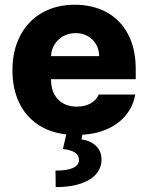

<svg xmlns="http://www.w3.org/2000/svg" viewBox="-20 -557 622 806"><path d="M293.9 -537.1Q369.1 -537.1 427 -505.9Q484.9 -474.6 517.3 -413.6Q549.8 -352.5 549.8 -266.6V-224.6H194.3V-221.7Q194.3 -170.4 223.6 -139.9Q252.9 -109.4 302.7 -109.4Q335.9 -109.4 360.1 -122.8Q384.3 -136.2 394.5 -160.2H547.9Q539.1 -111.8 509.8 -75.2Q480.5 -38.6 433.6 -16.8Q386.7 4.9 325.7 8.8L322.3 28.3Q360.8 33.7 383.3 55.7Q405.8 77.6 406.2 112.3Q406.2 147.9 383.3 174.1Q360.4 200.2 317.1 214.4Q273.9 228.5 213.9 228.5L212.9 159.2Q311.5 159.2 311.5 114.3Q311.5 94.7 295.2 83.7Q278.8 72.8 244.1 68.4L258.3 7.3Q188 -0.5 137.2 -35.4Q86.4 -70.3 59.3 -128.2Q32.2 -186 32.2 -262.7Q32.2 -344.2 64.5 -406.5Q96.7 -468.8 156 -502.9Q215.3 -537.1 293.9 -537.1ZM396.5 -321.3Q396 -349.1 383.3 -371.1Q370.6 -393.1 348.1 -405.5Q325.7 -418 297.9 -418Q269 -418 245.8 -405.3Q222.7 -392.6 209 -370.6Q195.3 -348.6 194.3 -321.3Z"/></svg>

Font: Pretendard GOV ExtraBold
Style: Regular
Weight: 800
Designer: Base glyphs from Inter by Rasmus Andersson; Hangeul glyphs from Noto Sans CJK(Source Han Sans) by Jang Soo-young and Kan
Foundry: Kil Hyung-jin
Version: Version 1.309